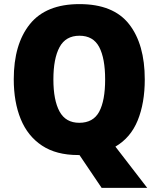

<svg xmlns="http://www.w3.org/2000/svg" viewBox="-20 -745 772 935"><path d="M685 -358Q685 -243 650.5 -158.5Q616 -74 542 -31L697 170H475L367 10H360Q254 10 184.5 -36Q115 -82 81 -165Q47 -248 47 -359Q47 -530 125.5 -627.5Q204 -725 367 -725Q532 -725 608.5 -627.5Q685 -530 685 -358ZM240 -358Q240 -257 270 -202Q300 -147 366 -147Q434 -147 463 -201Q492 -255 492 -358Q492 -461 463 -516Q434 -571 367 -571Q300 -571 270 -515.5Q240 -460 240 -358Z"/></svg>

Font: Noto Sans Lao UI SemCond Blk
Style: Regular
Weight: 900
Width: 4
Designer: Monotype Design Team
Foundry: Monotype Imaging Inc.
Version: Version 2.000; ttfautohint (v1.8.4.7-5d5b)